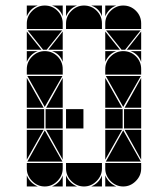

<svg xmlns="http://www.w3.org/2000/svg" viewBox="-20 -677 608 695"><path d="M284 -657Q311 -657 330 -638Q349 -619 349 -592V-572H219V-592Q219 -618 238.5 -637.5Q258 -657 284 -657ZM142 -492Q169 -492 188 -473Q207 -454 207 -427V-407H77V-427Q77 -453 96.5 -472.5Q116 -492 142 -492ZM142 -657Q169 -657 188 -638Q207 -619 207 -592V-572H77V-592Q77 -618 96.5 -637.5Q116 -657 142 -657ZM426 -492Q453 -492 472 -473Q491 -454 491 -427V-407H361V-427Q361 -453 380.5 -472.5Q400 -492 426 -492ZM426 -657Q453 -657 472 -638Q491 -619 491 -592V-572H361V-592Q361 -618 380.5 -637.5Q400 -657 426 -657ZM426 -2Q400 -2 380.5 -21.5Q361 -41 361 -67V-87H491V-67Q491 -41 471.5 -21.5Q452 -2 426 -2ZM142 -2Q116 -2 96.5 -21.5Q77 -41 77 -67V-87H207V-67Q207 -41 187.5 -21.5Q168 -2 142 -2ZM284 -2Q258 -2 238.5 -21.5Q219 -41 219 -67V-87H349V-67Q349 -41 329.5 -21.5Q310 -2 284 -2ZM363 -92 426 -205 490 -92ZM79 -92 142 -205 206 -92ZM206 -402 142 -290 79 -402ZM490 -402 426 -290 363 -402ZM205 -567 149 -497H136L80 -567ZM489 -567 433 -497H420L364 -567ZM424 -212H361V-282H424ZM140 -212H77V-282H140ZM491 -212H429V-282H491ZM207 -212H145V-282H207ZM77 -287V-395L138 -287ZM361 -287V-395L422 -287ZM361 -207H422L361 -99ZM77 -207H138L77 -99ZM207 -287H147L207 -395ZM491 -207V-99L431 -207ZM207 -207V-99L147 -207ZM491 -287H431L491 -395ZM361 -497V-563L414 -497ZM77 -497V-563L130 -497ZM207 -497H155L207 -563ZM491 -497H439L491 -563ZM219 -42Q231 -14 259 -2H219ZM77 -42Q89 -14 117 -2H77ZM361 -42Q373 -14 401 -2H361ZM361 -492H401Q387 -487 377 -477Q367 -467 361 -453ZM310 -2Q324 -8 334 -18Q344 -28 349 -42V-2ZM361 -657H401Q387 -652 377 -642Q367 -632 361 -618ZM77 -492H117Q103 -487 93 -477Q83 -467 77 -453ZM168 -2Q182 -8 192 -18Q202 -28 207 -42V-2ZM219 -657H259Q245 -652 235 -642Q225 -632 219 -618ZM77 -657H117Q103 -652 93 -642Q83 -632 77 -618ZM349 -657V-618Q339 -647 310 -657ZM491 -492V-453Q481 -482 452 -492ZM207 -492V-453Q197 -482 168 -492ZM207 -657V-618Q197 -647 168 -657ZM282 -212H219V-282H282Z"/></svg>

Font: CAT DyFa
Style: Regular
Weight: 400
Designer: Peter Wiegel
Foundry: Peter Wiegel
Version: Version 1.001; ttfautohint (v1.3)